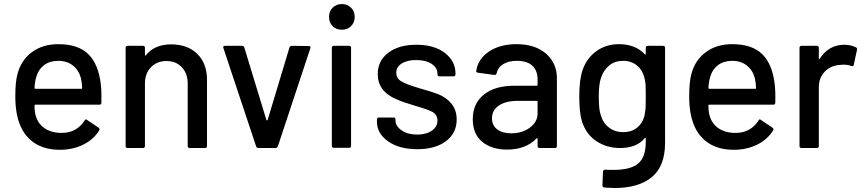

<svg xmlns="http://www.w3.org/2000/svg" viewBox="-20 -737 4302 956"><path d="M481.9 -317.9Q486.3 -277.3 484.9 -226.1Q484.9 -215.8 475.1 -215.8H155.8Q151.9 -215.8 151.9 -211.9Q151.9 -180.2 158.2 -160.2Q169.4 -120.1 203.1 -97.7Q236.8 -75.2 287.1 -75.2Q360.8 -75.2 400.9 -136.2Q405.8 -147.5 414.1 -139.2L471.2 -101.1Q478.5 -95.2 474.1 -87.9Q446.3 -42.5 394.5 -16.8Q342.8 8.8 277.8 8.8Q205.6 8.8 155.3 -22.7Q105 -54.2 80.1 -113.8Q56.2 -171.9 56.2 -256.8Q56.2 -329.1 66.9 -368.2Q85 -437.5 138.9 -477.3Q192.9 -517.1 270 -517.1Q369.1 -517.1 419.7 -467.5Q470.2 -418 481.9 -317.9ZM270 -434.1Q228 -434.1 199.7 -412.8Q171.4 -391.6 161.1 -355Q153.3 -330.6 151.9 -298.8Q151.9 -294.9 155.8 -294.9H384.8Q389.2 -294.9 389.2 -298.8Q387.7 -329.1 382.8 -348.1Q372.6 -387.7 343 -410.9Q313.5 -434.1 270 -434.1Z M832.5 -516.1Q914.1 -516.1 962.4 -468.5Q1010.7 -420.9 1010.7 -339.8V-9.8Q1010.7 0 1000.5 0H924.8Q914.6 0 914.6 -9.8V-320.8Q914.6 -371.1 885.5 -402.1Q856.4 -433.1 808.6 -433.1Q761.2 -433.1 731.4 -401.9Q701.7 -370.6 701.7 -321.8V-9.8Q701.7 0 691.4 0H615.7Q605.5 0 605.5 -9.8V-499Q605.5 -508.8 615.7 -508.8H691.4Q701.7 -508.8 701.7 -499V-462.9Q701.7 -460 704.1 -459.5Q705.1 -459.5 705.6 -460.9Q748.5 -516.1 832.5 -516.1Z M1351.6 0H1267.6Q1258.3 0 1255.4 -7.8L1092.3 -498L1091.3 -502Q1091.3 -508.8 1100.6 -508.8H1184.6Q1193.4 -508.8 1196.3 -501L1306.6 -139.2Q1308.6 -137.2 1309.6 -137.2Q1310.5 -137.2 1312.5 -139.2L1421.4 -501Q1424.3 -508.8 1433.6 -508.8L1517.6 -507.8Q1528.3 -507.8 1525.4 -497.1L1363.3 -7.8Q1360.4 0 1351.6 0Z M1728 -606.9Q1710 -588.9 1682.1 -588.9Q1654.3 -588.9 1636.2 -606.9Q1618.2 -625 1618.2 -652.8Q1618.2 -680.7 1636.2 -698.7Q1654.3 -716.8 1682.1 -716.8Q1710 -716.8 1728 -698.7Q1746.1 -680.7 1746.1 -652.8Q1746.1 -625 1728 -606.9ZM1718.3 -1H1642.1Q1632.3 -1 1632.3 -11.2V-499Q1632.3 -508.8 1642.1 -508.8H1718.3Q1728 -508.8 1728 -499V-11.2Q1728 -1 1718.3 -1Z M2058.1 5.9Q1967.3 5.9 1912.1 -33.4Q1856.9 -72.8 1856.9 -130.9V-142.1Q1856.9 -151.9 1867.2 -151.9H1939Q1949.2 -151.9 1949.2 -142.1V-137.2Q1949.2 -108.9 1980 -87.9Q2010.7 -66.9 2057.1 -66.9Q2102.1 -66.9 2130.1 -86.4Q2158.2 -106 2158.2 -136.2Q2158.2 -165.5 2132.3 -180.2Q2107.9 -192.9 2047.9 -210Q1986.8 -228 1953.1 -243.2Q1860.8 -282.2 1860.8 -368.2Q1860.8 -434.6 1913.3 -474.4Q1965.8 -514.2 2053.2 -514.2Q2142.1 -514.2 2195.1 -473.4Q2248 -432.6 2248 -370.1V-367.2Q2248 -356.9 2238.3 -356.9H2168Q2158.2 -356.9 2158.2 -367.2V-370.1Q2158.2 -399.9 2129.2 -418.9Q2100.1 -438 2052.2 -438Q2007.3 -438 1980.2 -420.9Q1953.1 -403.8 1953.1 -375Q1953.1 -345.7 1980 -331.1Q2007.3 -315.4 2064.9 -298.8Q2130.9 -279.8 2162.1 -268.1Q2203.6 -251 2228.8 -219.5Q2253.9 -188 2253.9 -142.1Q2253.9 -74.2 2200.7 -34.2Q2147.5 5.9 2058.1 5.9Z M2551.8 -517.1Q2644.5 -517.1 2698.7 -469.7Q2752.9 -422.4 2752.9 -348.1V-9.8Q2752.9 0 2742.7 0H2667Q2656.7 0 2656.7 -9.8V-45.9Q2656.7 -51.3 2651.9 -47.9Q2597.7 7.8 2504.9 7.8Q2427.7 7.8 2380.9 -31Q2334 -69.8 2334 -143.1Q2334 -221.2 2388.7 -265.6Q2443.4 -310.1 2541 -310.1H2652.8Q2656.7 -310.1 2656.7 -314V-340.8Q2656.7 -385.7 2630.6 -409.9Q2604.5 -434.1 2553.7 -434.1Q2512.2 -434.1 2485.6 -417.7Q2459 -401.4 2453.1 -373Q2450.2 -362.3 2440.9 -363.8L2359.9 -375Q2349.6 -376.5 2351.1 -382.8Q2359.4 -442.9 2414.3 -480Q2469.2 -517.1 2551.8 -517.1ZM2525.9 -73.2Q2580.1 -73.2 2618.4 -101.6Q2656.7 -129.9 2656.7 -171.9V-231Q2656.7 -234.9 2652.8 -234.9H2559.1Q2499 -234.9 2464.4 -211.9Q2429.7 -189 2429.7 -147.9Q2429.7 -112.3 2455.8 -92.8Q2481.9 -73.2 2525.9 -73.2Z M3195.3 -467.8V-499Q3195.3 -508.8 3205.6 -508.8H3281.7Q3291.5 -508.8 3291.5 -499V-25.9Q3291.5 90.3 3225.6 144.8Q3159.7 199.2 3039.6 199.2Q3033.2 199.2 3015.9 198.2Q2998.5 197.3 2989.3 196.8Q2979.5 195.3 2979.5 186L2982.4 117.2Q2982.4 113.3 2985.6 110.4Q2988.8 107.4 2993.7 107.9Q3002.4 108.9 3034.7 108.9Q3120.1 108.9 3157.7 77.1Q3195.3 45.4 3195.3 -28.8V-46.9Q3195.3 -49.3 3193.8 -50Q3192.4 -50.8 3190.4 -48.8Q3149.4 0 3067.4 0Q3000 0 2948.5 -34.9Q2897 -69.8 2877.4 -133.8Q2864.3 -176.8 2864.3 -255.9Q2864.3 -337.4 2879.4 -383.8Q2898.4 -444.3 2947.3 -480.7Q2996.1 -517.1 3061.5 -517.1Q3144 -517.1 3190.4 -466.8Q3195.3 -461.9 3195.3 -467.8ZM3189.5 -163.1Q3193.4 -186.5 3194.3 -196.8Q3195.3 -209 3195.3 -256.8Q3195.3 -304.7 3194.3 -316.9Q3192.9 -333 3188.5 -350.1Q3179.7 -387.7 3151.6 -410.9Q3123.5 -434.1 3082.5 -434.1Q3042 -434.1 3013.7 -411.1Q2985.4 -388.2 2972.7 -350.1Q2961.4 -317.4 2961.4 -256.8Q2961.4 -188.5 2971.7 -163.1Q2981.9 -125.5 3011.7 -102.3Q3041.5 -79.1 3082.5 -79.1Q3125.5 -79.1 3153.1 -102.1Q3180.7 -125 3189.5 -163.1Z M3837.4 -317.9Q3841.8 -277.3 3840.3 -226.1Q3840.3 -215.8 3830.6 -215.8H3511.2Q3507.3 -215.8 3507.3 -211.9Q3507.3 -180.2 3513.7 -160.2Q3524.9 -120.1 3558.6 -97.7Q3592.3 -75.2 3642.6 -75.2Q3716.3 -75.2 3756.3 -136.2Q3761.2 -147.5 3769.5 -139.2L3826.7 -101.1Q3834 -95.2 3829.6 -87.9Q3801.8 -42.5 3750 -16.8Q3698.2 8.8 3633.3 8.8Q3561 8.8 3510.7 -22.7Q3460.4 -54.2 3435.5 -113.8Q3411.6 -171.9 3411.6 -256.8Q3411.6 -329.1 3422.4 -368.2Q3440.4 -437.5 3494.4 -477.3Q3548.3 -517.1 3625.5 -517.1Q3724.6 -517.1 3775.1 -467.5Q3825.7 -418 3837.4 -317.9ZM3625.5 -434.1Q3583.5 -434.1 3555.2 -412.8Q3526.9 -391.6 3516.6 -355Q3508.8 -330.6 3507.3 -298.8Q3507.3 -294.9 3511.2 -294.9H3740.2Q3744.6 -294.9 3744.6 -298.8Q3743.2 -329.1 3738.3 -348.1Q3728 -387.7 3698.5 -410.9Q3668.9 -434.1 3625.5 -434.1Z M4184.1 -514.2Q4216.3 -514.2 4242.2 -501Q4248.5 -498.5 4247.1 -488.8L4231 -414.1Q4229.5 -405.3 4219.2 -408.2Q4203.6 -415 4179.2 -415L4165 -414.1Q4117.2 -411.6 4087.2 -380.9Q4057.1 -350.1 4057.1 -301.8V-9.8Q4057.1 0 4046.9 0H3971.2Q3960.9 0 3960.9 -9.8V-499Q3960.9 -508.8 3971.2 -508.8H4046.9Q4057.1 -508.8 4057.1 -499V-445.8Q4057.1 -441.9 4059.6 -442.4Q4060.5 -442.4 4061 -443.8Q4106 -514.2 4184.1 -514.2Z"/></svg>

Font: Gruenseis Font Medium
Style: Regular
Weight: 500
Designer: Jeremy Tribby
Foundry: Tribby Type
Version: Version 1.408;Glyphs 3.1.2 (3151)